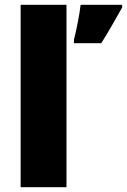

<svg xmlns="http://www.w3.org/2000/svg" viewBox="-20 -780 529 800"><path d="M257 0V-760H66V0ZM489 -749V-760H316C311 -717 298 -653 288 -614V-600H402C439 -659 461 -700 489 -749Z"/></svg>

Font: Noto Sans Tamil Black
Style: Regular
Weight: 900
Designer: Jelle Bosma - Monotype Design Team
Foundry: Monotype Imaging Inc.
Version: Version 2.004